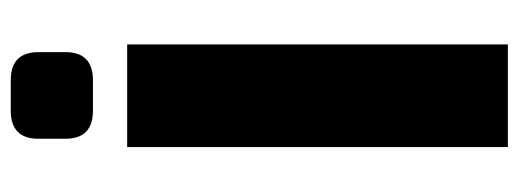

<svg xmlns="http://www.w3.org/2000/svg" viewBox="-316 -624 941 348"><g transform="rotate(-90 154.0 -450.5)"><path d="M127 -901H182Q233 -901 233 -851V-802Q233 -752 182 -752H127Q76 -752 76 -802V-851Q76 -901 127 -901ZM247 0H61V-690H247Z"/></g></svg>

Font: Exo 2.0 Extra Bold
Style: Regular
Weight: 800
Designer: Natanael Gama
Version: Version 1.001;PS 001.001;hotconv 1.0.70;makeotf.lib2.5.58329